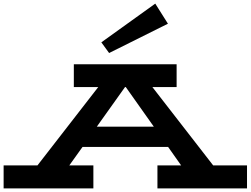

<svg xmlns="http://www.w3.org/2000/svg" viewBox="-30 -1041 1385 1061"><path d="M1335 -127V0H840V-127H971L899 -229H426L353 -127H486V0H-10V-127H177L513 -560H378V-686H946V-560H812L1148 -127ZM820 -341 665 -560H661L505 -341ZM573 -748 898 -910 828 -1021 530 -807Z"/></svg>

Font: BioRhyme Expanded ExtraBold
Style: Regular
Weight: 800
Width: 7
Designer: Aoife Mooney
Foundry: Aoife Mooney Type
Version: Version 1.001